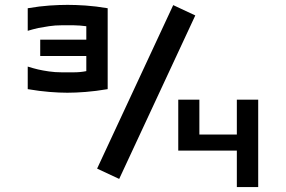

<svg xmlns="http://www.w3.org/2000/svg" viewBox="-20 -761 1163 781"><path d="M254.9 -741.2Q288.1 -741.2 328.4 -738.5Q368.7 -735.8 418 -727.5V-398.4Q368.7 -390.1 328.1 -387Q287.6 -383.8 253.9 -383.8Q221.7 -383.8 181.6 -387Q141.6 -390.1 92.8 -398.4V-490.2Q112.3 -483.9 134.8 -478.5Q153.8 -474.1 178.7 -470.5Q203.6 -466.8 231.4 -466.8H279.3Q293.5 -466.8 305.9 -468Q318.4 -469.2 331.1 -471.7V-533.2H143.6V-599.6H331.1V-654.3Q318.4 -655.8 305.4 -657Q292.5 -658.2 279.3 -658.2H231.4Q204.6 -658.2 179.7 -654.5Q154.8 -650.9 135.3 -647Q112.3 -641.6 92.8 -635.7V-727.5Q141.6 -735.8 181.6 -738.5Q221.7 -741.2 254.9 -741.2ZM774.4 -698.2 464.8 -33.2 375 -75.2 684.6 -740.2ZM791 -355.5V-213.9H943.4V-355.5H1030.3V0H943.4V-148.4H705.1V-355.5Z"/></svg>

Font: Revalia
Style: Regular
Weight: 400
Designer: Johan Kallas, Mihkel Virkus
Foundry: Johan Kallas, Mihkel Virkus
Version: Version 1.001